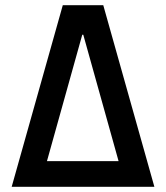

<svg xmlns="http://www.w3.org/2000/svg" viewBox="-20 -720 640 740"><path d="M25 0H575L378 -700H222ZM161 -99 297 -586H301L437 -99Z"/></svg>

Font: CommitMono
Style: 600Regular
Weight: 600
Monospace: yes
Designer: Eigil Nikolajsen
Foundry: Eigil Nikolajsen
Version: Version 1.143